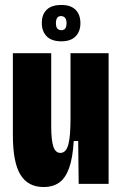

<svg xmlns="http://www.w3.org/2000/svg" viewBox="-20 -743 495 776"><path d="M157 13Q93 13 62.5 -37Q32 -87 32 -197V-528H187V-233Q187 -177 195.5 -151Q204 -125 224 -125Q236 -125 244 -134Q252 -143 256.5 -160Q261 -177 263 -204Q265 -231 265 -267V-528H419V-232V0H298L296 -173H278Q274 -104 259 -63Q244 -22 218.5 -4.5Q193 13 157 13ZM228 -576Q189 -576 169 -596Q149 -616 149 -650Q149 -685 169 -704Q189 -723 228 -723Q266 -723 285.5 -703.5Q305 -684 305 -649Q305 -616 285.5 -596Q266 -576 228 -576ZM228 -621Q239 -621 244 -628.5Q249 -636 249 -649Q249 -664 243 -671Q237 -678 226 -678Q216 -678 211 -670.5Q206 -663 206 -650Q206 -634 212 -627.5Q218 -621 228 -621Z"/></svg>

Font: Bricolage Grotesque 48pt Condensed ExtraBold
Style: Regular
Weight: 800
Width: 3
Designer: Mathieu Triay
Foundry: Atelier Triay
Version: Version 1.001;gftools[0.9.33.dev8+g029e19f]